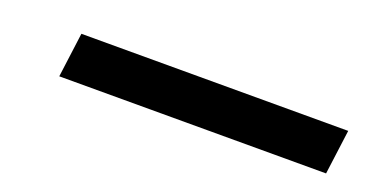

<svg xmlns="http://www.w3.org/2000/svg" viewBox="-22 -503 583 307"><g transform="rotate(20 269.0 -350.0)"><path d="M74 -312 84 -388H538L528 -312Z"/></g></svg>

Font: Host Grotesk
Style: Italic
Weight: 400
Italic angle: -8°
Designer: Doğukan Karapınar based on Poppins by Indian Type Foundry, Jonny Pinhorn
Foundry: Element Type
Version: Version 1.001; ttfautohint (v1.8.4.7-5d5b)